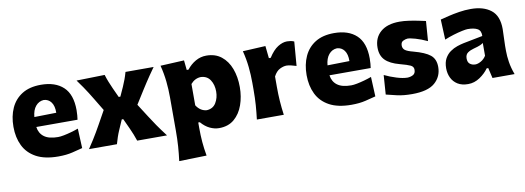

<svg xmlns="http://www.w3.org/2000/svg" viewBox="-62 -962 4276 1563"><g transform="rotate(-10 2076.0 -180.0)"><path d="M354 15.6Q241.7 15.6 171.1 -22.9Q100.6 -61.5 67.6 -129.4Q34.7 -197.3 34.7 -285.2Q34.7 -372.6 65.4 -439.9Q96.2 -507.3 158 -545.7Q219.7 -584 313 -584Q432.1 -584 498.3 -522Q564.5 -460 564.5 -330.1Q564.5 -306.2 562.7 -288.1Q561 -270 558.6 -252H217.8Q225.1 -198.7 264.2 -169.7Q303.2 -140.6 378.4 -140.6Q397.9 -140.6 427 -146.2Q456.1 -151.9 488.3 -160.9Q520.5 -169.9 548.3 -180.2L555.7 -18.1Q520 -8.8 470.2 3.4Q420.4 15.6 354 15.6ZM397.9 -337.9Q398.9 -394.5 376.2 -425.3Q353.5 -456.1 314.9 -458Q274.9 -455.6 248 -423.6Q221.2 -391.6 216.3 -334.5Z M608.9 0Q635.7 -40 654.3 -69.6Q672.9 -99.1 688.2 -125.5Q703.6 -151.9 720.2 -181.6L782.2 -293L719.7 -396.5Q702.6 -425.3 686.5 -450.4Q670.4 -475.6 651.4 -503.7Q632.3 -531.7 606 -567.4L839.4 -572.8Q849.1 -540.5 860.6 -512.2Q872.1 -483.9 885.7 -453.1L920.9 -376.5H934.6L968.8 -451.7Q982.4 -482.9 991.9 -508.8Q1001.5 -534.7 1010.7 -567.4H1243.2Q1216.3 -529.8 1198 -502.9Q1179.7 -476.1 1164.1 -452.1Q1148.4 -428.2 1129.9 -398.9L1059.6 -287.1L1128.9 -178.7Q1155.3 -137.2 1182.6 -97.4Q1210 -57.6 1253.9 0H1007.3Q997.1 -29.3 987.5 -54.4Q978 -79.6 963.9 -109.4L925.8 -191.9H913.6L879.4 -113.3Q865.7 -82 857.4 -56.9Q849.1 -31.7 839.8 0Z M1315.4 223.6Q1323.2 163.6 1327.4 103.8Q1331.5 43.9 1331.5 -26.9V-300.8Q1331.5 -366.2 1324.7 -432.4Q1317.9 -498.5 1300.3 -567.4L1496.1 -577.1L1504.4 -496.6H1519Q1550.8 -537.1 1592 -560.5Q1633.3 -584 1680.7 -584Q1754.9 -584 1804.9 -544.2Q1855 -504.4 1880.4 -436.8Q1905.8 -369.1 1905.8 -284.7Q1905.8 -205.6 1881.6 -137.2Q1857.4 -68.8 1808.1 -26.6Q1758.8 15.6 1682.1 15.6Q1645 15.6 1606.7 -2.4Q1568.4 -20.5 1535.2 -59.1H1522.5V-16.1Q1522.5 46.4 1527.1 102.1Q1531.7 157.7 1542.5 217.8ZM1607.9 -145.5Q1660.2 -147.9 1685.1 -189Q1710 -230 1710 -282.7Q1710 -338.4 1684.3 -377.9Q1658.7 -417.5 1606.9 -419.9Q1558.1 -418.5 1522.5 -377.4V-201.2Q1555.2 -149.9 1607.9 -145.5Z M1996.6 0Q2003.9 -60.1 2008.1 -116.9Q2012.2 -173.8 2012.2 -244.6V-300.8Q2012.2 -366.2 2005.4 -432.4Q1998.5 -498.5 1981 -567.4L2168.9 -577.1L2179.7 -475.1H2194.8Q2232.4 -534.2 2272 -559.1Q2311.5 -584 2348.1 -584Q2359.9 -584 2376 -581.8Q2392.1 -579.6 2406.7 -572.8L2390.6 -373.5Q2369.6 -380.4 2347.2 -385.5Q2324.7 -390.6 2310.5 -390.6Q2285.2 -390.6 2254.9 -375.7Q2224.6 -360.8 2203.1 -319.3V-233.9Q2203.1 -171.4 2207 -115.7Q2210.9 -60.1 2219.2 0Z M2777.3 15.6Q2665 15.6 2594.5 -22.9Q2523.9 -61.5 2491 -129.4Q2458 -197.3 2458 -285.2Q2458 -372.6 2488.8 -439.9Q2519.5 -507.3 2581.3 -545.7Q2643.1 -584 2736.3 -584Q2855.5 -584 2921.6 -522Q2987.8 -460 2987.8 -330.1Q2987.8 -306.2 2986.1 -288.1Q2984.4 -270 2981.9 -252H2641.1Q2648.4 -198.7 2687.5 -169.7Q2726.6 -140.6 2801.8 -140.6Q2821.3 -140.6 2850.3 -146.2Q2879.4 -151.9 2911.6 -160.9Q2943.8 -169.9 2971.7 -180.2L2979 -18.1Q2943.4 -8.8 2893.6 3.4Q2843.8 15.6 2777.3 15.6ZM2821.3 -337.9Q2822.3 -394.5 2799.6 -425.3Q2776.9 -456.1 2738.3 -458Q2698.2 -455.6 2671.4 -423.6Q2644.5 -391.6 2639.6 -334.5Z M3278.3 15.6Q3206.1 15.6 3153.1 3.2Q3100.1 -9.3 3064.9 -18.1L3076.2 -177.7Q3122.6 -155.3 3174.8 -139.2Q3227.1 -123 3265.6 -123Q3292 -124.5 3311.5 -135.7Q3331.1 -147 3331.1 -177.2Q3331.1 -202.1 3306.9 -213.9Q3282.7 -225.6 3220.2 -242.2Q3141.1 -263.2 3103.3 -301.3Q3065.4 -339.4 3065.4 -405.3Q3065.4 -486.8 3120.8 -534.9Q3176.3 -583 3278.3 -583Q3314 -583 3354.5 -577.1Q3395 -571.3 3431.6 -563.7Q3468.3 -556.2 3491.7 -550.8L3479.5 -386.7Q3426.8 -411.1 3382.8 -423.6Q3338.9 -436 3317.9 -436Q3299.8 -434.6 3281 -425Q3262.2 -415.5 3262.2 -388.2Q3262.2 -364.3 3280 -350.1Q3297.9 -335.9 3347.7 -323.2Q3442.4 -297.9 3483.6 -264.4Q3524.9 -231 3524.9 -165.5Q3524.9 -85.9 3466.8 -35.2Q3408.7 15.6 3278.3 15.6Z M3741.7 14.6Q3689.5 14.6 3655 -6.8Q3620.6 -28.3 3603.5 -64.2Q3586.4 -100.1 3586.4 -143.1Q3586.4 -191.9 3604.2 -223.9Q3622.1 -255.9 3649.9 -275.4Q3677.7 -294.9 3707.8 -304.9Q3737.8 -314.9 3761.7 -319.8L3921.9 -351.1Q3923.8 -394.5 3895.5 -410.9Q3867.2 -427.2 3813.5 -427.2Q3799.8 -427.2 3767.3 -420.4Q3734.9 -413.6 3695.1 -401.6Q3655.3 -389.6 3619.6 -374.5L3612.3 -541.5Q3640.1 -548.8 3681.4 -558.8Q3722.7 -568.8 3770.8 -576.4Q3818.8 -584 3866.7 -584Q3971.7 -584 4033.4 -535.6Q4095.2 -487.3 4095.2 -378.4Q4095.2 -350.6 4093 -310.8Q4090.8 -271 4090.8 -240.2V-198.7Q4090.8 -154.8 4098.6 -105Q4106.4 -55.2 4127 0H3944.3L3924.3 -85.4H3911.1Q3884.3 -46.9 3838.9 -16.1Q3793.5 14.6 3741.7 14.6ZM3826.7 -132.8Q3847.7 -132.8 3873.5 -147.5Q3899.4 -162.1 3916 -189V-294.4Q3906.7 -287.1 3890.6 -279.8Q3874.5 -272.5 3834 -261.7Q3807.1 -254.9 3785.6 -240Q3764.2 -225.1 3764.2 -192.9Q3764.2 -160.6 3782.7 -146.7Q3801.3 -132.8 3826.7 -132.8Z"/></g></svg>

Font: Pinar-DS3-FD ExtraBold
Style: Regular
Weight: 800
Designer: Amin Abedi
Version: Version 3.000